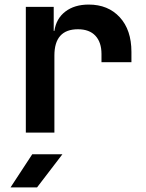

<svg xmlns="http://www.w3.org/2000/svg" viewBox="-20 -580 640 840"><path d="M93 0V-550H215V-445H218Q226 -499 266 -529.5Q306 -560 368 -560Q453 -560 504 -504.5Q555 -449 555 -353V-308H424V-344Q424 -395 397.5 -423.5Q371 -452 321 -452Q218 -452 218 -337V0ZM26 240 121 95H253L142 240Z"/></svg>

Font: NKDuy Mono
Style: Bold
Weight: 700
Monospace: yes
Designer: NKDuy
Foundry: NKDuy
Version: Version 2.251; ttfautohint (v1.8.4.7-5d5b)